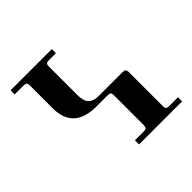

<svg xmlns="http://www.w3.org/2000/svg" viewBox="-177 -886 1059 1059"><g transform="rotate(-45 353.0 -356.0)"><path d="M42 -680.2V-711.9H363.8V-680.2H308.1Q294.4 -680.2 289.3 -674.8Q284.2 -669.4 284.2 -655.8V-433.1Q284.2 -384.8 304.2 -365.5Q324.2 -346.2 361.8 -346.2H549.8Q563.5 -346.2 568.8 -340.8Q574.2 -335.4 574.2 -321.8V-56.2Q574.2 -42.5 579.3 -37.4Q584.5 -32.2 598.1 -32.2H668V0H332V-32.2H401.9Q415.5 -32.2 420.7 -37.4Q425.8 -42.5 425.8 -56.2V-290Q425.8 -303.7 420.7 -308.8Q415.5 -314 401.9 -314H314Q136.2 -314 136.2 -478V-655.8Q136.2 -669.4 130.9 -674.8Q125.5 -680.2 111.8 -680.2Z"/></g></svg>

Font: Flanker Steampunk
Style: Bold
Weight: 700
Designer: Alexey Kryukov, Leonardo Di Lena
Foundry: Alexey Kryukov, Leonardo Di Lena
Version: 1.210